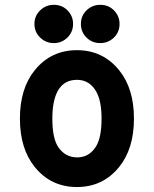

<svg xmlns="http://www.w3.org/2000/svg" viewBox="-20 -751 626 781"><path d="M387.7 -731.4Q420.9 -731.4 442.9 -709.5Q466.3 -686 466.3 -653.8Q466.3 -620.6 443.4 -598.1Q419.9 -575.7 387.7 -575.7Q355 -575.7 332.5 -597.7Q309.1 -620.1 309.1 -653.8Q309.1 -687 332.5 -709.5Q356 -731.4 387.7 -731.4ZM198.7 -731.4Q231.9 -731.4 253.9 -709.5Q277.3 -686 277.3 -653.8Q277.3 -621.1 254.4 -598.4Q231.4 -575.7 198.7 -575.7Q167 -575.7 144 -597.7Q120.1 -620.1 120.1 -653.8Q120.1 -687 144 -709.5Q167 -731.4 198.7 -731.4ZM293 -426.3Q240.7 -426.3 215.3 -381.8Q192.9 -341.3 192.9 -268.6Q192.9 -191.4 215.3 -155.3Q243.7 -110.8 294.4 -110.8Q342.8 -110.8 370.6 -155.3Q393.1 -191.9 393.1 -268.6Q393.1 -341.8 370.6 -379.9Q343.3 -426.3 293 -426.3ZM122.1 -70.8Q61 -145.5 61 -268.6Q61 -391.6 122.1 -466.3Q188 -546.9 293 -546.9Q397.9 -546.9 463.9 -466.3Q524.9 -391.6 524.9 -268.6Q524.9 -145.5 463.9 -70.8Q397.9 9.8 293 9.8Q188 9.8 122.1 -70.8Z"/></svg>

Font: Consola Mono
Style: Bold
Weight: 700
Monospace: yes
Designer: Wojciech Kalinowski "wmk69" (wmk69@o2.pl)
Foundry: Wojciech Kalinowski "wmk69" (wmk69@o2.pl)
Version: Version 2.1.0